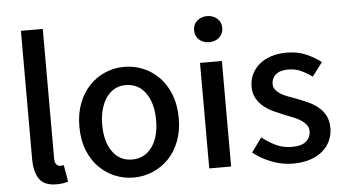

<svg xmlns="http://www.w3.org/2000/svg" viewBox="-54 -890 1787 997"><g transform="rotate(-5 839.5 -392.0)"><path d="M201 13Q138 13 112.5 -24.5Q87 -62 87 -129V-797H201V-123Q201 -100 209.5 -90.5Q218 -81 229 -81Q233 -81 236.5 -81Q240 -81 248 -83L263 4Q252 8 237 10.5Q222 13 201 13Z M604 13Q553 13 506.5 -6.5Q460 -26 424 -62.5Q388 -99 367 -152.5Q346 -206 346 -274Q346 -343 367 -397Q388 -451 424 -488Q460 -525 506.5 -544.5Q553 -564 604 -564Q656 -564 703 -544.5Q750 -525 786 -488Q822 -451 843 -397Q864 -343 864 -274Q864 -206 843 -152.5Q822 -99 786 -62.5Q750 -26 703 -6.5Q656 13 604 13ZM604 -81Q670 -81 708 -133.5Q746 -186 746 -274Q746 -362 708 -415.5Q670 -469 604 -469Q572 -469 546.5 -455Q521 -441 503 -415.5Q485 -390 475 -354Q465 -318 465 -274Q465 -186 502.5 -133.5Q540 -81 604 -81Z M999 -550H1113V0H999ZM1056 -653Q1025 -653 1004 -672Q983 -691 983 -721Q983 -751 1004 -770Q1025 -789 1056 -789Q1088 -789 1109 -770Q1130 -751 1130 -721Q1130 -691 1109 -672Q1088 -653 1056 -653Z M1435 13Q1378 13 1323 -8.5Q1268 -30 1228 -63L1282 -137Q1319 -108 1356 -91Q1393 -74 1437 -74Q1488 -74 1511.5 -95Q1535 -116 1535 -147Q1535 -166 1524.5 -180Q1514 -194 1496.5 -205.5Q1479 -217 1457.5 -225.5Q1436 -234 1413 -243Q1386 -254 1357.5 -267Q1329 -280 1306.5 -298.5Q1284 -317 1269.5 -342.5Q1255 -368 1255 -403Q1255 -438 1268.5 -467Q1282 -496 1307.5 -518Q1333 -540 1369.5 -552Q1406 -564 1451 -564Q1507 -564 1551.5 -545Q1596 -526 1630 -499L1576 -428Q1547 -449 1517.5 -462.5Q1488 -476 1453 -476Q1408 -476 1386.5 -456.5Q1365 -437 1365 -408Q1365 -390 1375 -377.5Q1385 -365 1401 -355Q1417 -345 1438.5 -337Q1460 -329 1482 -321Q1511 -310 1540 -297Q1569 -284 1592 -265.5Q1615 -247 1629.5 -220Q1644 -193 1644 -154Q1644 -120 1630.5 -89.5Q1617 -59 1590.5 -36Q1564 -13 1525 0Q1486 13 1435 13Z"/></g></svg>

Font: Kinto Sans Med
Style: Regular
Weight: 500
Designer: Authors: Ryoko NISHIZUKA  (kana & ideographs); Paul D. Hunt (Latin, Greek & Cyrillic); Wenlong ZHANG  (bopomofo); Sandol
Foundry: Adobe Systems Incorporated, ookami Inc.
Version: Version 0.001